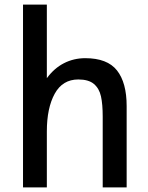

<svg xmlns="http://www.w3.org/2000/svg" viewBox="-20 -810 640 830"><path d="M79.5 -790H182.5V-472Q214 -515 256.5 -536.8Q299 -558.5 348.5 -558.5Q444 -558.5 485.8 -505.5Q527.5 -452.5 527.5 -351.5V0H424V-306Q424 -359.5 416.5 -393.5Q409 -427.5 386 -447Q363 -466.5 318.5 -466.5Q250.5 -466.5 216.5 -404.8Q182.5 -343 182.5 -241.5V0H79.5Z"/></svg>

Font: JuliaMono Medium
Style: Regular
Weight: 500
Monospace: yes
Designer: cormullion
Foundry: corm
Version: Version 0.054; ttfautohint (v1.8.4)